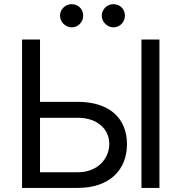

<svg xmlns="http://www.w3.org/2000/svg" viewBox="-20 -921 867 941"><path d="M360.8 -421.9H176.1V-727.3H88.1V0H360.8C517 0 602.3 -88.1 602.3 -214.5C602.3 -340.9 517 -421.9 360.8 -421.9ZM176.1 -76.7V-343.8H360.8C460.2 -343.8 515.6 -285.5 515.6 -215.9C515.6 -144.9 460.2 -76.7 360.8 -76.7ZM274.1 -843.8C274.1 -813.9 301.1 -786.9 331 -786.9C363.6 -786.9 387.8 -813.9 387.8 -843.8C387.8 -876.4 363.6 -900.6 331 -900.6C301.1 -900.6 274.1 -876.4 274.1 -843.8ZM478.7 -843.8C478.7 -813.9 505.7 -786.9 535.5 -786.9C568.2 -786.9 592.3 -813.9 592.3 -843.8C592.3 -876.4 568.2 -900.6 535.5 -900.6C505.7 -900.6 478.7 -876.4 478.7 -843.8ZM673.3 0H761.4V-727.3H673.3Z"/></svg>

Font: Magic Ui Pro
Style: Regular
Weight: 400
Designer: Stefan Endress, Andreas Faust
Version: Version 1.000;FEAKit 1.0